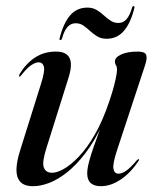

<svg xmlns="http://www.w3.org/2000/svg" viewBox="-20 -616 522 644"><path d="M445.5 -82Q447 -81.5 446.5 -79.8Q446 -78 444.5 -76Q418 -36 384.8 -13.8Q351.5 8.5 318.5 8.5Q296 8.5 284.2 -2Q272.5 -12.5 272.5 -34.5Q272.5 -50.5 279 -74.8Q285.5 -99 294.5 -124.2Q303.5 -149.5 311.2 -170.5Q319 -191.5 321 -201.5L324 -200Q297 -142 266.2 -102Q235.5 -62 204.8 -37.8Q174 -13.5 145 -2.5Q116 8.5 91.5 8.5Q61 8.5 47.8 -6.5Q34.5 -21.5 35.2 -48.5Q36 -75.5 47.5 -111.5L116.5 -331.5Q131.5 -378 127.2 -392.5Q123 -407 110 -407Q99.5 -407 85.5 -398Q71.5 -389 51.5 -364Q49 -360.5 47.8 -359.8Q46.5 -359 45 -359Q43.5 -360 43.8 -362Q44 -364 46 -368Q67.5 -403.5 97.8 -423.2Q128 -443 167.5 -443Q192 -443 204.2 -433Q216.5 -423 217.8 -403Q219 -383 209 -352.5L137 -123.5Q120.5 -73 126.8 -54.8Q133 -36.5 155 -36.5Q171 -36.5 194.2 -49.5Q217.5 -62.5 244.8 -91Q272 -119.5 298.5 -165.5Q325 -211.5 347 -277.5Q357.5 -308.5 362.8 -329.2Q368 -350 370.2 -362.8Q372.5 -375.5 372.5 -383.5Q372.5 -392 369 -397Q365.5 -402 365.5 -410Q365.5 -423.5 386.2 -433.2Q407 -443 442 -443Q466 -443 470.2 -432.2Q474.5 -421.5 467 -398.5L373 -113.5Q357.5 -66.5 360.5 -50Q363.5 -33.5 377.5 -33.5Q388.5 -33.5 402.5 -42.8Q416.5 -52 439 -78.5Q441 -80.5 442.8 -81.5Q444.5 -82.5 445.5 -82ZM337.5 -486Q319.5 -486 306.5 -493.8Q293.5 -501.5 282.2 -512Q271 -522.5 259.8 -530.2Q248.5 -538 233.5 -538Q217.5 -538 206.2 -525.2Q195 -512.5 188.5 -488Q186.5 -481.5 182.5 -481.5Q178.5 -481.5 180 -488Q193 -539 215.5 -564.8Q238 -590.5 273 -590.5Q290.5 -590.5 303.8 -582.8Q317 -575 328 -564.8Q339 -554.5 350.8 -546.8Q362.5 -539 377 -539Q393.5 -539 404.5 -551.8Q415.5 -564.5 422.5 -589Q424 -595.5 428 -595.5Q432.5 -595.5 430.5 -588.5Q418 -538 395.2 -512Q372.5 -486 337.5 -486Z"/></svg>

Font: Fraunces 120pt
Style: Italic
Weight: 400
Italic angle: -16°
Version: Version 1.000;[b76b70a41]